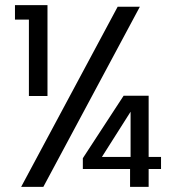

<svg xmlns="http://www.w3.org/2000/svg" viewBox="-20 -724 680 744"><path d="M38 -648V-704H164V-352H92V-648ZM522 -698 148 0H62L436 -698ZM604 -69H556V0H484V-69H301V-111L459 -353H556V-116H604ZM486 -291 375 -116H486Z"/></svg>

Font: A Bank Premium Regular
Style: Regular
Weight: 400
Designer: Ninad Kale (Devanagari), Jonny Pinhorn (Latin), Htun Naung (Myanmar)
Foundry: Indian Type Foundry
Version: 4.004